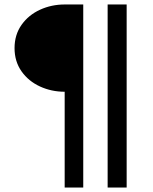

<svg xmlns="http://www.w3.org/2000/svg" viewBox="-20 -717 683 858"><path d="M45 -502Q45 -561.5 76.2 -605.8Q107.5 -650 158.8 -673.5Q210 -697 269 -697H352V121H269V-307Q210 -307 158.8 -330.5Q107.5 -354 76.2 -398.2Q45 -442.5 45 -502ZM461 -697H546V121H461Z"/></svg>

Font: HK Grotesk Black
Style: Regular
Weight: 900
Designer: Alfredo Marco Pradil
Foundry: Hanken Design Co.
Version: Version 3.001